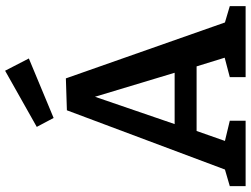

<svg xmlns="http://www.w3.org/2000/svg" viewBox="-135 -847 982 752"><g transform="rotate(-90 356.0 -471.0)"><path d="M259 -62V0H3V-62L68 -81L300 -700L425 -704L644 -81L708 -62V0H430V-62L506 -82L472 -192H219L180 -81ZM246 -278H447L353 -590ZM270 -752 235 -818 455 -942 503 -849Z"/></g></svg>

Font: Bitter SemiBold
Style: Regular
Weight: 600
Designer: Sol Matas, and Bitter project Authors
Foundry: Sol Matas
Version: Version 2.001